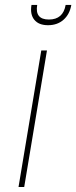

<svg xmlns="http://www.w3.org/2000/svg" viewBox="-20 -747 305 767"><path d="M54 0 144.9 -545.5H167.6L76.7 0ZM242.2 -727.3H264.9Q258.5 -690 233.8 -668.1Q209.2 -646.3 171.9 -646.3Q134.6 -646.3 117 -668.1Q99.4 -690 105.8 -727.3H128.6Q118.6 -669 175.4 -669Q232.2 -669 242.2 -727.3Z"/></svg>

Font: Inter Thin  BETA
Style: Italic
Weight: 100
Italic angle: -9.39999°
Designer: Rasmus Andersson
Foundry: rsms
Version: Version 3.011;git-f93a4a705